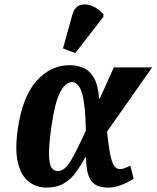

<svg xmlns="http://www.w3.org/2000/svg" viewBox="-20 -842 711 872"><path d="M191 10Q145 10 110.5 -17Q76 -44 61.5 -102.5Q47 -161 61 -257Q82 -403 146 -474.5Q210 -546 296 -546Q331 -546 360 -533Q389 -520 407.5 -487Q426 -454 430 -394H433L497 -536H671L466 -244Q474 -171 482 -134.5Q490 -98 500.5 -86Q511 -74 526 -74Q542 -74 572 -90L587 -30Q560 -13 530 -1.5Q500 10 470 10Q439 10 417 -1Q395 -12 383 -42Q371 -72 371 -127H367Q347 -90 324 -58.5Q301 -27 269 -8.5Q237 10 191 10ZM243 -65Q275 -65 304.5 -117Q334 -169 370 -249Q368 -364 353 -416.5Q338 -469 307 -469Q277 -469 253 -423Q229 -377 213 -264Q202 -184 202.5 -141Q203 -98 213.5 -81.5Q224 -65 243 -65ZM322 -601 266 -622 308 -773Q318 -810 343.5 -818.5Q369 -827 398.5 -815Q428 -803 450 -777L449 -765Z"/></svg>

Font: Noto Serif Condensed ExtraBold
Style: Italic
Weight: 800
Width: 3
Italic angle: -12°
Designer: Monotype Design Team
Foundry: Monotype Imaging Inc.
Version: Version 2.014; ttfautohint (v1.8.4.7-5d5b)